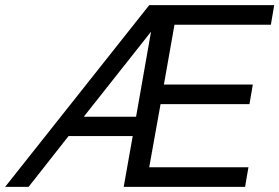

<svg xmlns="http://www.w3.org/2000/svg" viewBox="-72 -725 1084 745"><path d="M-52 0H39L194 -197H443L408 0H879L892 -76H507L551 -321H896L909 -397H564L605 -629H979L992 -705H507ZM253 -272 514 -602 456 -272Z"/></svg>

Font: Geom Light
Style: Italic
Weight: 300
Italic angle: -10°
Version: Version 1.102